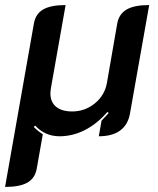

<svg xmlns="http://www.w3.org/2000/svg" viewBox="-41 -529 624 758"><path d="M93 -437Q100 -475 130 -492Q160 -509 218 -509L160 -181Q158 -167 158 -160Q158 -126 180.5 -107.5Q203 -89 244 -89Q294 -89 333 -120.5Q372 -152 381 -201L422 -437Q429 -474 459 -491.5Q489 -509 548 -509L472 -80Q464 -36 433 -13.5Q402 9 349 9L360 -53Q381 -74 388 -83L383 -87Q342 -40 294 -15.5Q246 9 194 9Q137 9 98 -33L92 -28Q110 -10 128 1L104 137Q97 175 67 192Q37 209 -21 209Z"/></svg>

Font: K2D SemiBold
Style: Italic
Weight: 600
Italic angle: -10°
Designer: Katatrad Aksorn Co.,Ltd.
Foundry: Cadson Demak Co.,Ltd.
Version: Version 1.000; ttfautohint (v1.6)